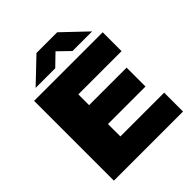

<svg xmlns="http://www.w3.org/2000/svg" viewBox="-255 -1105 1259 1259"><g transform="rotate(-45 374.5 -475.5)"><path d="M65 0V-740H701V-565H300V-465H648V-290H300V-175H706V0ZM132 -793 298 -951H490L656 -793H474L394 -870.5L314 -793Z"/></g></svg>

Font: Encode Sans Exp Black
Style: Regular
Weight: 900
Width: 7
Designer: Multiple Designers
Foundry: Impallari Type
Version: Version 3.002; ttfautohint (v1.8.3) -l 8 -r 50 -G 200 -x 14 